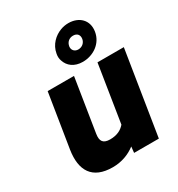

<svg xmlns="http://www.w3.org/2000/svg" viewBox="-188 -916 972 1048"><g transform="rotate(-30 298.0 -391.5)"><path d="M62 -190C43 -68 88 10 217 10C274 10 322 -9 360 -38L356 0H512L596 -528H430L373 -168C353 -145 325 -129 280 -129C236 -129 222 -150 229 -194L282 -528H116ZM260 -680C257 -664 258 -649 263 -636C275 -598 309 -570 363 -570C429 -570 491 -611 502 -680C513 -749 465 -793 399 -793C382 -793 365 -790 349 -784C309 -769 269 -734 260 -680ZM340 -680C344 -705 362 -721 387 -721C412 -721 426 -705 422 -680C418 -657 399 -641 375 -641C352 -641 337 -658 340 -680Z"/></g></svg>

Font: Asimov Pro
Style: UltObl
Weight: 900
Designer: Google
Version: Version 2.000980; 2014